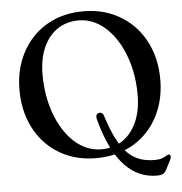

<svg xmlns="http://www.w3.org/2000/svg" viewBox="-57 -771 906 956"><g transform="rotate(-5 396.0 -292.5)"><path d="M394 -716.5Q473 -716.5 537.8 -689Q602.5 -661.5 649.2 -612Q696 -562.5 721.5 -494.8Q747 -427 747 -345.5Q747 -266 721.8 -199.5Q696.5 -133 650 -84.2Q603.5 -35.5 538.8 -9Q474 17.5 395 17.5Q317 17.5 252.2 -9.8Q187.5 -37 141 -86.8Q94.5 -136.5 69.2 -204.2Q44 -272 44 -353.5Q44 -433 69.2 -499.2Q94.5 -565.5 140.8 -614.2Q187 -663 251.2 -689.8Q315.5 -716.5 394 -716.5ZM628 -280.5Q628 -346.5 614.8 -405.8Q601.5 -465 577.8 -514Q554 -563 521.5 -598.8Q489 -634.5 450 -654Q411 -673.5 367.5 -673.5Q307 -673.5 261.5 -643Q216 -612.5 190.5 -555.2Q165 -498 165 -418.5Q165 -352 178 -292.5Q191 -233 214.5 -184Q238 -135 270.2 -99Q302.5 -63 341.5 -43.5Q380.5 -24 424 -24Q485 -24 530.8 -54.8Q576.5 -85.5 602.2 -143Q628 -200.5 628 -280.5ZM415 -175.5Q412 -187 415.2 -195.2Q418.5 -203.5 428.5 -205.5Q438 -207.5 444.2 -202Q450.5 -196.5 453.5 -185Q475 -117 498.8 -71.2Q522.5 -25.5 550.2 1.8Q578 29 610.8 40.5Q643.5 52 682.5 52Q704 52 715.5 48.8Q727 45.5 734.8 40.8Q742.5 36 751.5 32Q757.5 29.5 761.2 32.5Q765 35.5 765.5 42Q765.5 46 763.8 51.8Q762 57.5 758 64.5L736 106.5Q729 120 718.8 125.2Q708.5 130.5 689 130.5Q644.5 130.5 604.8 113.8Q565 97 530 60.8Q495 24.5 466 -34Q437 -92.5 415 -175.5Z"/></g></svg>

Font: Fraunces 20pt
Style: Regular
Weight: 400
Version: Version 1.000;[b76b70a41]